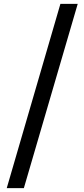

<svg xmlns="http://www.w3.org/2000/svg" viewBox="-20 -801 438 998"><path d="M384 -781 104 177H15L294 -781Z"/></svg>

Font: Martel DemiBold
Style: Regular
Weight: 600
Designer: Dan Reynolds
Foundry: Dan Reynolds
Version: Version 1.001; ttfautohint (v1.1) -l 5 -r 5 -G 72 -x 0 -D la